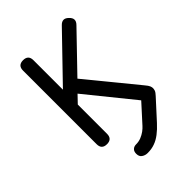

<svg xmlns="http://www.w3.org/2000/svg" viewBox="-252 -787 1096 1096"><g transform="rotate(-45 296.0 -239.0)"><path d="M275 200C295.5 200 315 197 332.5 190.5C350 184.5 366.5 175 383 162.5C399.5 150 416 134.5 433 116C433 116 537 2 537 2C537 2 537 2 537 2C546.5 -8 552.5 -16.5 555 -23.5C557 -30 558 -36 558 -41C558 -41 558 -41 558 -41C558 -46 556.5 -52 554 -58.5C551.5 -65 545 -74 535 -86C535 -86 291 -384 291 -384C291 -384 503 -604 503 -604C503 -604 503 -604 503 -604C523 -624 522.5 -643.5 502 -663C502 -663 502 -663 502 -663C482 -683 462.5 -682.5 443 -662C443 -662 188 -398 188 -398C188 -398 188 -636 188 -636C188 -636 188 -636 188 -636C188 -664 174 -678 146 -678C146 -678 146 -678 146 -678C118 -678 104 -664 104 -636C104 -636 104 -42 104 -42C104 -42 104 -42 104 -42C104 -14 118 0 146 0C146 0 146 0 146 0C174 0 188 -14 188 -42C188 -42 188 -278 188 -278C188 -278 231 -323 231 -323C231 -323 461 -39 461 -39C461 -39 363 69 363 69C363 69 363 69 363 69C356.5 76.5 348 84 338 91.5C327.5 99 316 105.5 303.5 110.5C291 115.5 277.5 118 263 118C263 118 263 118 263 118C252 118 243 121 236 127.5C228.5 134 225 144 225 157C225 157 225 157 225 157C225 172 230 183 240 189.5C250 196.5 261.5 200 275 200C275 200 275 200 275 200Z"/></g></svg>

Font: Jura-Fortis-Bold
Style: Bold
Weight: 500
Designer: Daniel Johnson, Alexei Vanyashin, Mirko Velimirovic
Foundry: Daniel Johnson
Version: ""